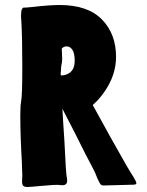

<svg xmlns="http://www.w3.org/2000/svg" viewBox="-20 -730 587 766"><path d="M524 1Q524 5 519 6Q514 7 510.5 7Q507 7 505 7L392 10Q384 10 379.5 3Q375 -4 367 -22Q362 -37 349 -62Q329 -98 280 -197L229 -296L232 -243L237 -167Q243 -33 247 -19Q248 -15 248 -9Q248 9 229 9Q223 9 219 8Q203 6 141 12Q99 16 90 16Q77 16 72.5 11Q68 6 68 -6L69 -29L67 -87Q61 -191 61 -268Q61 -308 64 -323Q69 -348 69 -464Q69 -585 65 -647Q64 -655 64 -669Q64 -685 67 -692Q70 -699 73.5 -699.5Q77 -700 86 -700L108 -702Q177 -710 218 -710Q330 -710 386.5 -652.5Q443 -595 443 -503Q443 -430 396 -363Q376 -334 350 -311L420 -184Q497 -46 510 -28Q524 -6 524 1ZM250 -435Q278 -448 278 -488Q278 -517 269 -531Q260 -545 246 -545Q235 -545 227 -537Q226 -536 227 -523Q228 -510 228 -497Q228 -486 227 -481Q223 -464 223 -446L222 -437L223 -429Q238 -429 250 -435Z"/></svg>

Font: Barrio
Style: Regular
Weight: 400
Designer: Pablo Cosgaya & Sergio Jimenez
Foundry: Pablo Cosgaya & Sergio Jimenez
Version: Version 1.005